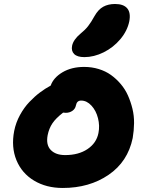

<svg xmlns="http://www.w3.org/2000/svg" viewBox="-20 -974 714 958"><path d="M400.9 -689Q365.7 -689 350.1 -704.3Q334.5 -719.7 339.8 -746.1Q346.2 -776.4 381.8 -806.2Q404.8 -824.7 419.7 -843.8Q434.6 -862.8 451.2 -893.1Q470.2 -926.8 495.1 -940.4Q520 -954.1 554.2 -954.1Q596.7 -954.1 615 -932.1Q633.3 -910.2 625 -867.2Q615.2 -819.8 580.3 -778.3Q545.4 -736.8 497.1 -712.9Q448.7 -689 400.9 -689ZM293 -36.1Q210.9 -36.1 149.9 -72.8Q88.9 -109.4 62 -174.8Q35.2 -240.2 50.8 -320.8Q59.1 -362.3 79.6 -399.9Q100.1 -437.5 126.7 -465.3Q153.3 -493.2 179.7 -512.9Q206.1 -532.7 232.9 -546.9Q246.6 -586.4 291.7 -613.3Q336.9 -640.1 399.9 -640.1Q438 -640.1 472.4 -629.6Q506.8 -619.1 533.4 -600.1Q560.1 -581.1 582.3 -554.9Q604.5 -528.8 618.4 -497.6Q632.3 -466.3 640.9 -431.2Q649.4 -396 648.9 -359.1Q648.4 -322.3 642.1 -285.2Q617.7 -167 521.7 -101.6Q425.8 -36.1 293 -36.1ZM217.8 -299.8Q208.5 -251.5 233.2 -225.8Q257.8 -200.2 305.2 -200.2Q372.1 -200.2 416.7 -230.2Q461.4 -260.3 471.2 -310.1Q478.5 -346.2 469 -384Q459.5 -421.9 436.3 -447Q413.1 -472.2 384.8 -472.2Q363.3 -472.2 358.9 -448.2Q355.5 -430.7 341.1 -420.9Q326.7 -411.1 308.1 -411.1Q299.8 -411.1 294.9 -412.1Q258.3 -383.8 241.5 -358.6Q224.6 -333.5 217.8 -299.8Z"/></svg>

Font: Shantell Sans Irregular
Style: Italic
Weight: 800
Italic angle: -11.31°
Designer: Stephen Nixon, Anya Danilova, Shantell Martin
Foundry: Arrow Type
Version: Version 1.006;[9816181b4]